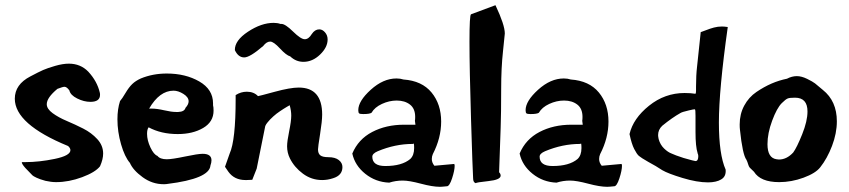

<svg xmlns="http://www.w3.org/2000/svg" viewBox="-20 -702 3268 739"><path d="M37 -322Q37 -377 97 -408Q129 -425 146 -432.5Q163 -440 192.5 -448.5Q222 -457 245 -457Q290 -457 320 -426Q354 -389 364 -346Q365 -343 365 -337Q365 -310 328 -310Q303 -310 277 -323Q251 -336 247 -354Q237 -368 228 -368Q222 -368 201 -360Q160 -326 160 -301Q160 -283 182.5 -266.5Q205 -250 237 -236.5Q269 -223 300.5 -207Q332 -191 354.5 -166.5Q377 -142 377 -111Q377 -89 365 -62Q347 -39 296 -20Q245 -1 196 -1Q177 -1 155 -6Q133 -12 120.5 -18Q108 -24 105 -27L77 -56Q63 -72 64 -78H77Q131 -78 191 -90.5Q251 -103 251 -124Q251 -132 242 -140Q37 -224 37 -322Z M432 -243Q432 -282 442 -313Q450 -322 463 -344Q476 -366 489 -378.5Q502 -391 522 -400Q568 -419 622 -419Q694 -419 747 -388.5Q800 -358 800 -304V-297Q802 -290 802 -276Q802 -233 762 -209.5Q722 -186 664 -186Q600 -186 552 -212Q546 -204 546 -187Q546 -162 559 -134.5Q572 -107 586 -102Q596 -89 622 -89Q642 -89 692 -99.5Q742 -110 760 -110Q794 -110 794 -85Q794 -76 790 -65Q786 -14 624 6Q620 7 610 7Q566 7 529 -20Q492 -47 480 -75Q460 -98 446 -146.5Q432 -195 432 -243ZM554 -284H556H564Q584 -284 612 -277.5Q640 -271 658 -271H666Q690 -272 694 -287Q706 -300 706 -312Q706 -328 686 -340.5Q666 -353 648 -353Q594 -353 554 -284Z M846 -60 864 -111Q887 -162 887 -321V-336Q907 -349 930 -349Q957 -349 973 -332Q976 -332 1036.5 -348.5Q1097 -365 1130 -365Q1220 -365 1220 -261Q1220 -236 1212 -186Q1204 -136 1204 -127Q1204 -111 1213 -104Q1222 -97 1244 -97Q1270 -97 1284 -86Q1298 -75 1298 -59Q1298 -27 1262 -16Q1241 -9 1220 -9Q1179 -9 1146 -33.5Q1113 -58 1096 -92Q1085 -114 1085 -139Q1085 -158 1093 -197Q1101 -236 1101 -257Q1101 -276 1095 -297Q1094 -297 1084.5 -291Q1075 -285 1071.5 -283Q1068 -281 1058.5 -274.5Q1049 -268 1044.5 -264.5Q1040 -261 1032 -254Q1024 -247 1019.5 -242Q1015 -237 1009.5 -230.5Q1004 -224 1001 -217L968 -53L951 -10L929 -9H925Q882 -9 859 -41ZM884 -509Q883 -546 934.5 -580Q986 -614 1033 -614Q1048 -614 1059 -610H1063Q1078 -610 1108 -580.5Q1138 -551 1153 -551Q1168 -551 1180 -571Q1192 -589 1209 -589Q1221 -589 1231 -577.5Q1241 -566 1241 -550Q1241 -520 1212 -492Q1183 -464 1148 -464Q1119 -464 1097 -485Q1082 -489 1057.5 -515.5Q1033 -542 1020 -542Q1006 -542 993 -525Q942 -481 920 -481Q897 -481 884 -509Z M1336 -111Q1359 -166 1412.5 -194Q1466 -222 1535 -222H1579L1577 -237Q1578 -242 1578 -252Q1578 -284 1558 -299.5Q1538 -315 1507 -315Q1478 -315 1450 -302Q1422 -289 1410 -268Q1403 -263 1378 -263Q1366 -263 1362.5 -265.5Q1359 -268 1359 -278Q1359 -313 1407 -356.5Q1455 -400 1506 -400Q1521 -400 1533 -396Q1604 -391 1641 -346Q1678 -301 1678 -234Q1678 -171 1646 -109Q1642 -100 1642 -90Q1642 -76 1652 -64L1729 -71V-68Q1730 -66 1730 -65Q1730 -46 1720 -15.5Q1710 15 1700 15H1699Q1681 17 1673 17Q1645 17 1600 5Q1555 -7 1530 -7Q1503 -7 1478 1Q1426 -1 1386 -33Q1346 -65 1336 -111ZM1413 -99Q1413 -63 1463 -63Q1527 -63 1559 -90Q1574 -104 1574 -132Q1574 -143 1573 -149H1571Q1570 -148 1568 -148Q1501 -148 1434 -120Q1413 -111 1413 -99Z M1787 -541Q1787 -645 1793 -647L1887 -682Q1923 -606 1923 -573Q1923 -568 1916 -504.5Q1909 -441 1909 -360Q1909 -264 1907 -210L1901 -39Q1907 -33 1907 -26Q1907 -10 1860 -5Q1813 0 1811 3Q1801 0 1801 -16Q1799 -47 1793 -242.5Q1787 -438 1787 -541Z M1980 -111Q2003 -166 2056.5 -194Q2110 -222 2179 -222H2223L2221 -237Q2222 -242 2222 -252Q2222 -284 2202 -299.5Q2182 -315 2151 -315Q2122 -315 2094 -302Q2066 -289 2054 -268Q2047 -263 2022 -263Q2010 -263 2006.5 -265.5Q2003 -268 2003 -278Q2003 -313 2051 -356.5Q2099 -400 2150 -400Q2165 -400 2177 -396Q2248 -391 2285 -346Q2322 -301 2322 -234Q2322 -171 2290 -109Q2286 -100 2286 -90Q2286 -76 2296 -64L2373 -71V-68Q2374 -66 2374 -65Q2374 -46 2364 -15.5Q2354 15 2344 15H2343Q2325 17 2317 17Q2289 17 2244 5Q2199 -7 2174 -7Q2147 -7 2122 1Q2070 -1 2030 -33Q1990 -65 1980 -111ZM2057 -99Q2057 -63 2107 -63Q2171 -63 2203 -90Q2218 -104 2218 -132Q2218 -143 2217 -149H2215Q2214 -148 2212 -148Q2145 -148 2078 -120Q2057 -111 2057 -99Z M2403 -186Q2417 -246 2478 -295Q2539 -344 2615 -344Q2639 -344 2657 -341Q2659 -344 2659 -353V-369Q2659 -412 2663 -446L2677 -578Q2677 -579 2679 -579Q2683 -580 2698 -586Q2713 -592 2728 -596Q2743 -600 2759 -600Q2767 -600 2781 -598Q2781 -598 2781 -597Q2747 -356 2747 -230Q2747 -108 2773 -49Q2773 -48 2773 -48Q2775 -22 2755 -11Q2747 -6 2734 -3Q2721 0 2705 0Q2663 0 2607 -17Q2551 -34 2529 -47Q2505 -63 2475 -79Q2447 -95 2439 -102Q2431 -109 2421 -128.5Q2411 -148 2403 -186ZM2657 -238V-256Q2657 -279 2655 -281Q2651 -282 2631 -277Q2605 -271 2599 -267Q2567 -249 2529 -218Q2513 -203 2513 -182Q2513 -177 2515 -167Q2521 -145 2536 -130.5Q2551 -116 2565 -111Q2577 -105 2611 -94Q2653 -82 2657 -82Q2665 -82 2667 -93Q2669 -105 2665 -112V-113Q2657 -138 2657 -193Q2657 -222 2657 -238ZM2657 -238ZM2515 -167Z M2827 -223Q2827 -263 2844.5 -295.5Q2862 -328 2891.5 -348Q2921 -368 2950 -380.5Q2979 -393 3009 -399Q3028 -409 3047 -409Q3065 -409 3086.5 -398.5Q3108 -388 3117 -381Q3126 -374 3147 -356Q3201 -313 3201 -235Q3201 -189 3182.5 -140.5Q3164 -92 3137 -58Q3119 -35 3072.5 -18Q3026 -1 2979 -1Q2907 -1 2882 -41Q2870 -52 2866 -56.5Q2862 -61 2859.5 -70Q2857 -79 2853 -87Q2838 -107 2828 -203Q2827 -210 2827 -223ZM2934 -147Q2934 -94 2969 -89Q2971 -89 2974 -88.5Q2977 -88 2978 -88Q3008 -88 3033 -115Q3047 -134 3067.5 -185Q3088 -236 3088 -273Q3088 -326 3040 -326Q3019 -326 3012 -323Q3004 -320 2989 -305Q2970 -286 2952 -237.5Q2934 -189 2934 -147Z"/></svg>

Font: NaniFont Regular
Style: Regular
Weight: 400
Designer: Nanigashitei
Version: Version 1.036